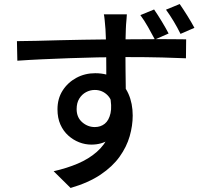

<svg xmlns="http://www.w3.org/2000/svg" viewBox="-20 -857 1040 952"><path d="M609 -786Q609 -779 607.5 -764Q606 -749 605 -734.5Q604 -720 604 -713Q603 -693 602.5 -660Q602 -627 602 -587Q602 -547 602.5 -506.5Q603 -466 603.5 -430Q604 -394 604 -370L507 -410Q507 -426 507 -456Q507 -486 507 -523Q507 -560 506.5 -597.5Q506 -635 505 -665.5Q504 -696 503 -712Q501 -737 499 -757.5Q497 -778 495 -786ZM64 -653Q106 -653 160 -654.5Q214 -656 273.5 -657.5Q333 -659 392.5 -660Q452 -661 506 -661.5Q560 -662 603 -662Q645 -662 690 -662.5Q735 -663 776 -663Q817 -663 850 -662.5Q883 -662 903 -662L902 -568Q858 -570 784.5 -572Q711 -574 601 -574Q534 -574 464 -572.5Q394 -571 324 -568.5Q254 -566 188.5 -563Q123 -560 66 -556ZM596 -360Q596 -287 576.5 -238Q557 -189 520.5 -164.5Q484 -140 433 -140Q402 -140 372.5 -151.5Q343 -163 318.5 -185Q294 -207 279.5 -239.5Q265 -272 265 -315Q265 -368 290.5 -408Q316 -448 358.5 -471Q401 -494 452 -494Q513 -494 554.5 -466.5Q596 -439 617 -391.5Q638 -344 638 -284Q638 -234 623 -181.5Q608 -129 573 -80Q538 -31 478.5 9Q419 49 330 75L246 -8Q312 -23 366 -46Q420 -69 459.5 -103.5Q499 -138 520 -185.5Q541 -233 541 -297Q541 -356 514.5 -383.5Q488 -411 450 -411Q427 -411 406.5 -400Q386 -389 373 -368Q360 -347 360 -316Q360 -275 387.5 -251Q415 -227 450 -227Q479 -227 499.5 -243.5Q520 -260 528 -295.5Q536 -331 524 -387ZM744 -810Q762 -784 782 -751Q802 -718 816 -691L748 -661Q732 -691 714 -723Q696 -755 676 -782ZM871 -837Q889 -811 909 -779Q929 -747 944 -719L875 -689Q860 -720 841 -751.5Q822 -783 803 -809Z"/></svg>

Font: Noto Sans SC Medium
Style: Regular
Weight: 500
Designer: Ryoko NISHIZUKA  (kana, bopomofo & ideographs); Paul D. Hunt (Latin, Greek & Cyrillic); Sandoll Communications , Soo-you
Foundry: Adobe
Version: Version 2.004-H2;hotconv 1.0.118;makeotfexe 2.5.65603